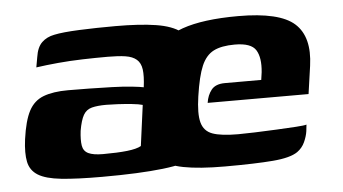

<svg xmlns="http://www.w3.org/2000/svg" viewBox="-38 -463 941 527"><g transform="rotate(-5 432.5 -199.0)"><path d="M224 5Q154 5 111.5 0.5Q69 -4 48 -17Q27 -30 22 -54Q17 -78 22 -116Q29 -167 43 -193.5Q57 -220 83.5 -230Q110 -240 151 -240Q177 -240 209 -239.5Q241 -239 272.5 -238Q304 -237 327 -234.5Q350 -232 359 -230Q363 -261 360.5 -279Q358 -297 347 -306.5Q336 -316 316.5 -319Q297 -322 268 -322Q234 -322 198.5 -321Q163 -320 130.5 -317Q98 -314 70 -310L75 -338Q79 -365 92.5 -378Q106 -391 127 -395Q150 -400 196.5 -402Q243 -404 296 -404Q363 -404 407.5 -397Q452 -390 475.5 -372Q499 -354 505 -318.5Q511 -283 503 -224L474 -25Q456 -10 391.5 -2.5Q327 5 224 5ZM232 -57Q272 -57 298.5 -60Q325 -63 337 -70L352 -182Q342 -185 322.5 -187Q303 -189 283.5 -190Q264 -191 252 -191Q228 -191 212.5 -187Q197 -183 189 -169Q181 -155 176 -126Q173 -101 175.5 -85.5Q178 -70 191.5 -63.5Q205 -57 232 -57ZM562 6Q492 6 448 -2.5Q404 -11 380.5 -32.5Q357 -54 352 -92Q347 -130 355 -190Q367 -269 395 -315.5Q423 -362 480 -382Q537 -402 634 -402Q748 -402 789 -365Q830 -328 819 -249L808 -172H530Q533 -193 544.5 -207.5Q556 -222 582 -222H682L685 -243Q689 -283 676 -304Q663 -325 618 -325Q581 -325 559.5 -314Q538 -303 526 -275Q514 -247 506 -192Q499 -145 505.5 -120.5Q512 -96 535.5 -87.5Q559 -79 606 -79Q623 -79 652 -80Q681 -81 712 -82.5Q743 -84 766 -85.5Q789 -87 795 -89L793 -71Q791 -57 784 -41.5Q777 -26 763 -16Q743 -2 694.5 2Q646 6 562 6Z"/></g></svg>

Font: Genos Thin
Style: Bold Italic
Weight: 700
Italic angle: -8°
Version: Version 1.010